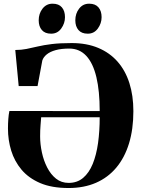

<svg xmlns="http://www.w3.org/2000/svg" viewBox="-20 -980 746 1012"><path d="M341.5 11Q252.5 11 191.5 -15.2Q130.5 -41.5 93.2 -86Q56 -130.5 39 -186.2Q22 -242 22 -302Q22 -328.5 23.8 -352.5Q25.5 -376.5 29.5 -395L505.5 -394.5Q505.5 -500 488 -573.5Q470.5 -647 434.8 -685.5Q399 -724 345 -724Q303.5 -724 273.5 -715.8Q243.5 -707.5 226 -693Q208.5 -678.5 203 -661L178 -526.5H78.5L60.5 -716.5Q92 -716.5 119.5 -722Q147 -727.5 178.8 -735Q210.5 -742.5 253.2 -747.8Q296 -753 358 -753Q437 -753 497.8 -727.5Q558.5 -702 599.8 -655Q641 -608 662 -542Q683 -476 683 -394Q683 -299 660 -224Q637 -149 593 -96.5Q549 -44 485.8 -16.5Q422.5 11 341.5 11ZM342 -16Q387 -16 418.2 -42.5Q449.5 -69 468.8 -116.2Q488 -163.5 496.8 -226.2Q505.5 -289 505.5 -362H197Q196 -348.5 193.8 -322Q191.5 -295.5 191.5 -261.5Q191.5 -220 200.8 -176.8Q210 -133.5 228.8 -97Q247.5 -60.5 275.5 -38.2Q303.5 -16 342 -16ZM249 -802.5Q217 -802.5 200.5 -821.8Q184 -841 184 -873Q184 -908.5 204.2 -934.5Q224.5 -960.5 256.5 -960.5H257.5Q290 -960.5 306.2 -941.2Q322.5 -922 322.5 -889.5Q322.5 -857 302.8 -829.8Q283 -802.5 250 -802.5ZM442 -802.5Q410 -802.5 393.5 -821.8Q377 -841 377 -873Q377 -908.5 397 -934.5Q417 -960.5 449.5 -960.5H450.5Q482.5 -960.5 499 -941.2Q515.5 -922 515.5 -889.5Q515.5 -857 495.8 -829.8Q476 -802.5 443 -802.5Z"/></svg>

Font: Merriweather 144pt
Style: Bold
Weight: 700
Version: Version 2.100